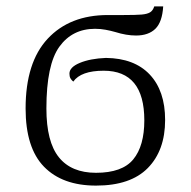

<svg xmlns="http://www.w3.org/2000/svg" viewBox="-20 -570 596 600"><path d="M60 -231Q60 -375 129 -449Q198 -523 317 -523H366Q405 -523 422.5 -524.5Q440 -526 449 -531.5Q458 -537 462 -550H490Q487 -501 465.5 -480Q444 -459 405 -459Q375 -459 340 -470Q326 -474 310 -477Q294 -480 277 -480Q206 -480 165.5 -424Q125 -368 125 -231Q125 -127 164 -78.5Q203 -30 280 -30Q362 -30 396.5 -72Q431 -114 431 -194Q431 -349 304 -349Q233 -349 209 -315Q203 -320 200 -325.5Q197 -331 197 -340Q197 -360 229.5 -373.5Q262 -387 311 -389Q400 -388 448 -337Q496 -286 496 -195Q496 -100 442 -45Q388 10 280 10Q175 10 117.5 -49Q60 -108 60 -231Z"/></svg>

Font: Noto Serif Light
Style: Regular
Weight: 300
Designer: Monotype Design Team
Foundry: Monotype Imaging Inc.
Version: Version 1.001